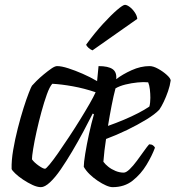

<svg xmlns="http://www.w3.org/2000/svg" viewBox="-20 -773 725 793"><path d="M149 0Q134 0 114.5 -9Q95 -18 75.5 -31Q56 -44 43 -56.5Q30 -69 28 -75Q27 -110 34.5 -154Q42 -198 53.5 -243Q65 -288 77 -326Q89 -364 99 -389.5Q109 -415 112 -419Q117 -425 130.5 -438.5Q144 -452 161 -466Q178 -480 192.5 -490Q207 -500 216 -500Q234 -500 262 -491Q290 -482 321 -468.5Q352 -455 381 -438L387 -500Q427 -500 445 -487.5Q463 -475 460 -446Q486 -466 523.5 -483Q561 -500 598 -500Q613 -500 633 -489Q653 -478 668.5 -464Q684 -450 685 -441Q682 -419 674 -396Q666 -373 656.5 -353Q647 -333 638 -320Q620 -301 584 -279Q548 -257 504.5 -236Q461 -215 418 -199Q414 -172 411.5 -151.5Q409 -131 407 -105Q414 -95 427 -84.5Q440 -74 457 -67Q474 -60 491 -60Q501 -60 515.5 -74Q530 -88 545.5 -109Q561 -130 574.5 -149Q588 -168 596 -177Q606 -177 612 -172.5Q618 -168 620 -163Q608 -130 585 -92Q562 -54 528 -27Q494 0 445 0Q434 0 418 -7Q402 -14 384 -26Q366 -38 350.5 -53Q335 -68 326 -84Q326 -101 332 -138Q338 -175 347.5 -219Q357 -263 368 -301L363 -304Q346 -270 324 -229Q302 -188 278 -147.5Q254 -107 231 -73.5Q208 -40 186.5 -20Q165 0 149 0ZM166 -76Q170 -76 185 -94Q200 -112 220.5 -141.5Q241 -171 264.5 -206.5Q288 -242 310 -277.5Q332 -313 349.5 -343.5Q367 -374 375 -392Q328 -408 281 -416.5Q234 -425 196 -427Q185 -415 173.5 -383Q162 -351 151 -310.5Q140 -270 131 -229.5Q122 -189 117 -158Q112 -127 112 -115Q121 -102 139.5 -89Q158 -76 166 -76ZM426 -253Q460 -265 492 -278.5Q524 -292 551 -306Q578 -320 597 -333Q599 -340 600 -350Q601 -360 601 -369Q601 -386 599 -403.5Q597 -421 592 -433Q574 -435 548.5 -432.5Q523 -430 498.5 -424Q474 -418 457 -408Q449 -378 441 -337Q433 -296 426 -253ZM362 -565Q354 -568 345.5 -575.5Q337 -583 336 -589Q372 -638 405.5 -674.5Q439 -711 463.5 -732Q488 -753 496 -753Q504 -753 515.5 -744.5Q527 -736 536.5 -722Q546 -708 547 -695Z"/></svg>

Font: Texturina Medium 12pt
Style: Italic
Weight: 400
Italic angle: -11°
Version: Version 1.002